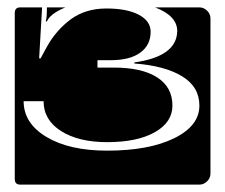

<svg xmlns="http://www.w3.org/2000/svg" viewBox="-20 -510 610 520"><path d="M20 -25V-475Q20 -490 35 -490H94L86 -352H90L108 -385Q132 -428 172 -458Q212 -487 268 -487Q324 -487 356 -470Q388 -453 388 -424Q388 -388 360 -367.5Q332 -347 280 -347H244V-327H288Q364 -327 405.5 -300.5Q447 -274 447 -224Q447 -179 399.5 -152Q352 -125 270 -125Q193 -125 145.5 -155Q98 -185 98 -236H44Q44 -176 106 -139Q168 -102 270 -102Q383 -102 451.5 -135.5Q520 -169 520 -224Q520 -275 473 -303.5Q426 -332 344 -338V-341Q459 -357 460 -426Q460 -467 400 -490H520Q532 -490 541 -481Q550 -472 550 -460V-40Q550 -28 541 -19Q532 -10 520 -10H35Q20 -10 20 -25ZM104 -452Q107 -465 107 -480V-490H157Q128 -478 115 -464Q109 -457 107 -452Z"/></svg>

Font: PrimecolorB
Style: Medium
Weight: 500
Designer: gluk
Foundry: gluk
Version: Version 0.672